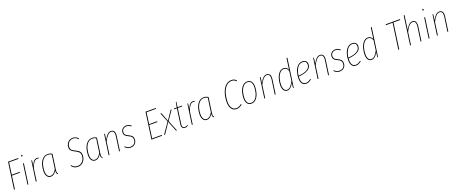

<svg xmlns="http://www.w3.org/2000/svg" viewBox="188 -2677 10955 4628"><g transform="rotate(-20 5666.0 -363.0)"><path d="M420 -681 414 -660H178L136 -356H340L337 -335H133L86 0H63L159 -681Z M505 -519 432 0H410L483 -519ZM501 -702Q501 -711 506.5 -717Q512 -723 522 -723Q530 -723 534.5 -718.5Q539 -714 539 -706Q539 -697 533 -691Q527 -685 518 -685Q511 -685 506 -690Q501 -695 501 -702Z M885 -522 878 -503Q862 -509 844 -509Q795 -509 759.5 -464Q724 -419 690 -324L645 0H623L696 -519H715L696 -377Q724 -454 759.5 -491.5Q795 -529 846 -529Q864 -529 885 -522Z M1231 -495 1177 -112Q1172 -74 1172 -57Q1172 -38 1177.5 -26.5Q1183 -15 1197 -7L1189 10Q1169 0 1160.5 -16.5Q1152 -33 1152 -61Q1152 -69 1154 -93Q1125 -44 1088.5 -17Q1052 10 1009 10Q949 10 915.5 -37.5Q882 -85 882 -168Q882 -254 907 -337Q932 -420 985 -474.5Q1038 -529 1117 -529Q1179 -529 1231 -495ZM905 -169Q905 -94 932 -52.5Q959 -11 1010 -11Q1091 -11 1157 -128L1208 -486Q1167 -510 1116 -510Q1045 -510 997.5 -458Q950 -406 927.5 -327.5Q905 -249 905 -169Z M1961 -621 1945 -608Q1918 -640 1888 -655.5Q1858 -671 1818 -671Q1773 -671 1738 -649Q1703 -627 1683.5 -589.5Q1664 -552 1664 -509Q1664 -462 1688.5 -434.5Q1713 -407 1777 -379Q1846 -348 1876 -311Q1906 -274 1906 -212Q1906 -156 1881.5 -105Q1857 -54 1810.5 -22Q1764 10 1700 10Q1646 10 1608.5 -11Q1571 -32 1541 -73L1557 -85Q1584 -49 1617 -30.5Q1650 -12 1699 -12Q1757 -12 1799 -40.5Q1841 -69 1862 -115Q1883 -161 1883 -211Q1883 -266 1856.5 -298Q1830 -330 1767 -359Q1696 -392 1668.5 -423.5Q1641 -455 1641 -509Q1641 -555 1662.5 -597Q1684 -639 1724.5 -665Q1765 -691 1818 -691Q1864 -691 1898.5 -673Q1933 -655 1961 -621Z M2371 -495 2317 -112Q2312 -74 2312 -57Q2312 -38 2317.5 -26.5Q2323 -15 2337 -7L2329 10Q2309 0 2300.5 -16.5Q2292 -33 2292 -61Q2292 -69 2294 -93Q2265 -44 2228.5 -17Q2192 10 2149 10Q2089 10 2055.5 -37.5Q2022 -85 2022 -168Q2022 -254 2047 -337Q2072 -420 2125 -474.5Q2178 -529 2257 -529Q2319 -529 2371 -495ZM2045 -169Q2045 -94 2072 -52.5Q2099 -11 2150 -11Q2231 -11 2297 -128L2348 -486Q2307 -510 2256 -510Q2185 -510 2137.5 -458Q2090 -406 2067.5 -327.5Q2045 -249 2045 -169Z M2837 -414Q2837 -396 2834 -376L2781 0H2759L2812 -374Q2815 -395 2815 -414Q2815 -510 2739 -510Q2690 -510 2645.5 -462Q2601 -414 2558 -325L2513 0H2491L2564 -519H2583L2564 -369Q2604 -448 2646 -488.5Q2688 -529 2740 -529Q2787 -529 2812 -498.5Q2837 -468 2837 -414Z M3258 -476 3244 -462Q3219 -486 3193.5 -497.5Q3168 -509 3135 -509Q3082 -509 3047.5 -477Q3013 -445 3013 -393Q3013 -356 3033.5 -332.5Q3054 -309 3108 -286Q3167 -260 3191.5 -229Q3216 -198 3216 -150Q3216 -77 3171 -33.5Q3126 10 3055 10Q3008 10 2974.5 -7.5Q2941 -25 2913 -56L2928 -70Q2954 -41 2983 -26Q3012 -11 3055 -11Q3116 -11 3155 -46.5Q3194 -82 3194 -149Q3194 -190 3173 -216.5Q3152 -243 3096 -267Q3037 -293 3014 -321Q2991 -349 2991 -393Q2991 -453 3032.5 -491Q3074 -529 3135 -529Q3173 -529 3202.5 -516Q3232 -503 3258 -476Z M3950 -681 3944 -660H3704L3664 -370H3871L3868 -349H3660L3614 -21H3864L3861 0H3589L3685 -681Z M4296 -519 4130 -277 4243 0H4220L4115 -263L3939 0H3913L4104 -279L4007 -519H4031L4119 -293L4271 -519Z M4391 -107Q4389 -87 4389 -80Q4389 -45 4404.5 -27.5Q4420 -10 4449 -10Q4469 -10 4487 -16.5Q4505 -23 4525 -35L4534 -20Q4490 10 4448 10Q4410 10 4388.5 -13Q4367 -36 4367 -79Q4367 -87 4369 -107L4424 -499H4353L4355 -519H4427L4450 -650L4467 -652L4448 -519H4565L4559 -499H4446Z M4888 -522 4881 -503Q4865 -509 4847 -509Q4798 -509 4762.5 -464Q4727 -419 4693 -324L4648 0H4626L4699 -519H4718L4699 -377Q4727 -454 4762.5 -491.5Q4798 -529 4849 -529Q4867 -529 4888 -522Z M5234 -495 5180 -112Q5175 -74 5175 -57Q5175 -38 5180.5 -26.5Q5186 -15 5200 -7L5192 10Q5172 0 5163.5 -16.5Q5155 -33 5155 -61Q5155 -69 5157 -93Q5128 -44 5091.5 -17Q5055 10 5012 10Q4952 10 4918.5 -37.5Q4885 -85 4885 -168Q4885 -254 4910 -337Q4935 -420 4988 -474.5Q5041 -529 5120 -529Q5182 -529 5234 -495ZM4908 -169Q4908 -94 4935 -52.5Q4962 -11 5013 -11Q5094 -11 5160 -128L5211 -486Q5170 -510 5119 -510Q5048 -510 5000.5 -458Q4953 -406 4930.5 -327.5Q4908 -249 4908 -169Z M6015 -633 6001 -618Q5976 -645 5950.5 -657.5Q5925 -670 5889 -670Q5799 -670 5739.5 -602Q5680 -534 5652 -432.5Q5624 -331 5624 -230Q5624 -124 5663.5 -68Q5703 -12 5771 -12Q5813 -12 5845 -27Q5877 -42 5908 -69L5921 -53Q5888 -24 5852 -7Q5816 10 5771 10Q5692 10 5646.5 -52Q5601 -114 5601 -229Q5601 -336 5631.5 -442.5Q5662 -549 5727.5 -620Q5793 -691 5890 -691Q5932 -691 5961.5 -676.5Q5991 -662 6015 -633Z M6014 -174Q6014 -254 6037.5 -336Q6061 -418 6111.5 -473.5Q6162 -529 6238 -529Q6303 -529 6338.5 -480.5Q6374 -432 6374 -346Q6374 -266 6350.5 -184Q6327 -102 6277 -46Q6227 10 6151 10Q6085 10 6049.5 -38.5Q6014 -87 6014 -174ZM6352 -346Q6352 -425 6323 -467Q6294 -509 6238 -509Q6169 -509 6123.5 -455.5Q6078 -402 6057.5 -324.5Q6037 -247 6037 -174Q6037 -95 6066 -53Q6095 -11 6151 -11Q6221 -11 6266 -65Q6311 -119 6331.5 -196Q6352 -273 6352 -346Z M6831 -414Q6831 -396 6828 -376L6775 0H6753L6806 -374Q6809 -395 6809 -414Q6809 -510 6733 -510Q6684 -510 6639.5 -462Q6595 -414 6552 -325L6507 0H6485L6558 -519H6577L6558 -369Q6598 -448 6640 -488.5Q6682 -529 6734 -529Q6781 -529 6806 -498.5Q6831 -468 6831 -414Z M7343 -733 7239 0H7221L7236 -127Q7165 10 7074 10Q7017 10 6985 -36.5Q6953 -83 6953 -167Q6953 -250 6977.5 -334Q7002 -418 7050.5 -473.5Q7099 -529 7168 -529Q7213 -529 7240.5 -506Q7268 -483 7281 -449L7321 -736ZM6976 -168Q6976 -94 7002 -52.5Q7028 -11 7074 -11Q7124 -11 7163.5 -52.5Q7203 -94 7242 -171L7276 -417Q7246 -509 7168 -509Q7107 -509 7063.5 -456.5Q7020 -404 6998 -325Q6976 -246 6976 -168Z M7447 -214Q7445 -186 7445 -173Q7445 -93 7474.5 -52Q7504 -11 7557 -11Q7593 -11 7623 -24.5Q7653 -38 7687 -66L7699 -51Q7663 -20 7629.5 -5Q7596 10 7557 10Q7493 10 7457.5 -37Q7422 -84 7422 -172Q7422 -258 7447.5 -340.5Q7473 -423 7525 -476Q7577 -529 7652 -529Q7707 -529 7738 -499Q7769 -469 7769 -418Q7769 -325 7683.5 -275Q7598 -225 7447 -214ZM7448 -234Q7592 -243 7669.5 -288.5Q7747 -334 7747 -418Q7747 -461 7722.5 -485Q7698 -509 7651 -509Q7564 -509 7512.5 -428.5Q7461 -348 7448 -234Z M8199 -414Q8199 -396 8196 -376L8143 0H8121L8174 -374Q8177 -395 8177 -414Q8177 -510 8101 -510Q8052 -510 8007.5 -462Q7963 -414 7920 -325L7875 0H7853L7926 -519H7945L7926 -369Q7966 -448 8008 -488.5Q8050 -529 8102 -529Q8149 -529 8174 -498.5Q8199 -468 8199 -414Z M8620 -476 8606 -462Q8581 -486 8555.5 -497.5Q8530 -509 8497 -509Q8444 -509 8409.5 -477Q8375 -445 8375 -393Q8375 -356 8395.5 -332.5Q8416 -309 8470 -286Q8529 -260 8553.5 -229Q8578 -198 8578 -150Q8578 -77 8533 -33.5Q8488 10 8417 10Q8370 10 8336.5 -7.5Q8303 -25 8275 -56L8290 -70Q8316 -41 8345 -26Q8374 -11 8417 -11Q8478 -11 8517 -46.5Q8556 -82 8556 -149Q8556 -190 8535 -216.5Q8514 -243 8458 -267Q8399 -293 8376 -321Q8353 -349 8353 -393Q8353 -453 8394.5 -491Q8436 -529 8497 -529Q8535 -529 8564.5 -516Q8594 -503 8620 -476Z M8724 -214Q8722 -186 8722 -173Q8722 -93 8751.5 -52Q8781 -11 8834 -11Q8870 -11 8900 -24.5Q8930 -38 8964 -66L8976 -51Q8940 -20 8906.5 -5Q8873 10 8834 10Q8770 10 8734.5 -37Q8699 -84 8699 -172Q8699 -258 8724.5 -340.5Q8750 -423 8802 -476Q8854 -529 8929 -529Q8984 -529 9015 -499Q9046 -469 9046 -418Q9046 -325 8960.5 -275Q8875 -225 8724 -214ZM8725 -234Q8869 -243 8946.5 -288.5Q9024 -334 9024 -418Q9024 -461 8999.5 -485Q8975 -509 8928 -509Q8841 -509 8789.5 -428.5Q8738 -348 8725 -234Z M9506 -733 9402 0H9384L9399 -127Q9328 10 9237 10Q9180 10 9148 -36.5Q9116 -83 9116 -167Q9116 -250 9140.5 -334Q9165 -418 9213.5 -473.5Q9262 -529 9331 -529Q9376 -529 9403.5 -506Q9431 -483 9444 -449L9484 -736ZM9139 -168Q9139 -94 9165 -52.5Q9191 -11 9237 -11Q9287 -11 9326.5 -52.5Q9366 -94 9405 -171L9439 -417Q9409 -509 9331 -509Q9270 -509 9226.5 -456.5Q9183 -404 9161 -325Q9139 -246 9139 -168Z M10214 -681 10208 -659H10037L9945 0H9922L10015 -659H9843L9846 -681Z M10570 -412Q10570 -389 10568 -376L10515 0H10493L10546 -374Q10549 -395 10549 -413Q10549 -461 10529.5 -485.5Q10510 -510 10472 -510Q10380 -510 10291 -325L10246 0H10224L10327 -733L10349 -736L10298 -371Q10337 -448 10379.5 -488.5Q10422 -529 10473 -529Q10520 -529 10545 -498.5Q10570 -468 10570 -412Z M10796 -519 10723 0H10701L10774 -519ZM10792 -702Q10792 -711 10797.5 -717Q10803 -723 10813 -723Q10821 -723 10825.5 -718.5Q10830 -714 10830 -706Q10830 -697 10824 -691Q10818 -685 10809 -685Q10802 -685 10797 -690Q10792 -695 10792 -702Z M11260 -414Q11260 -396 11257 -376L11204 0H11182L11235 -374Q11238 -395 11238 -414Q11238 -510 11162 -510Q11113 -510 11068.5 -462Q11024 -414 10981 -325L10936 0H10914L10987 -519H11006L10987 -369Q11027 -448 11069 -488.5Q11111 -529 11163 -529Q11210 -529 11235 -498.5Q11260 -468 11260 -414Z"/></g></svg>

Font: Fira Sans Extra Condensed Thin
Style: Italic
Weight: 250
Width: 3
Italic angle: -8°
Designer: Carrois Corporate & Edenspiekermann AG
Foundry: Carrois Corporate GbR & Edenspiekermann AG
Version: Version 4.203